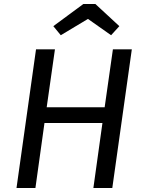

<svg xmlns="http://www.w3.org/2000/svg" viewBox="-20 -934 714 954"><path d="M62 0 159 -689H253L212 -401H500L541 -689H635L538 0H444L489 -323H201L156 0ZM245 -804 394 -914H454L573 -804L532 -759L417 -840L282 -759Z"/></svg>

Font: Fira Sans
Style: Italic
Weight: 400
Italic angle: -8°
Designer: bBox Type GmbH & Carrois Corporate GbR & Edenspiekermann AG
Foundry: bBox Type GmbH & Carrois Corporate GbR & Edenspiekermann AG
Version: Version 4.301